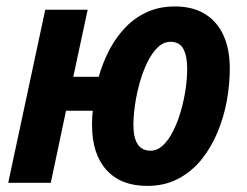

<svg xmlns="http://www.w3.org/2000/svg" viewBox="-20 -576 777 605"><path d="M443.8 9.8Q360.8 9.8 315.4 -40.5Q270 -90.8 270 -182.1Q270 -193.4 270.5 -204.3Q271 -215.3 272.5 -227.1H188L140.1 0H5.9L122.6 -545.4H256.3L210.9 -334H291Q304.2 -379.9 325.4 -420.2Q346.7 -460.4 376.5 -491Q406.2 -521.5 444.8 -538.6Q483.4 -555.7 531.2 -555.7Q586.9 -555.7 625.5 -532.2Q664.1 -508.8 684.1 -464.8Q704.1 -420.9 704.1 -359.4Q704.1 -309.6 694.6 -257.8Q685.1 -206.1 665 -158.2Q645 -110.4 614.3 -72.5Q583.5 -34.7 541 -12.5Q498.5 9.8 443.8 9.8ZM454.6 -101.1Q475.1 -101.1 492.9 -117.4Q510.7 -133.8 524.9 -161.6Q539.1 -189.5 549.1 -223.4Q559.1 -257.3 564.5 -292.7Q569.8 -328.1 569.8 -359.4Q569.8 -398.9 557.9 -421.6Q545.9 -444.3 517.1 -444.3Q495.1 -444.3 476.8 -426.5Q458.5 -408.7 444.3 -379.6Q430.2 -350.6 420.4 -315.9Q410.6 -281.2 405.5 -246.3Q400.4 -211.4 400.4 -182.1Q400.4 -142.1 413.8 -121.6Q427.2 -101.1 454.6 -101.1Z"/></svg>

Font: Open Sans SemiCondensed
Style: Bold Italic
Weight: 700
Width: 4
Italic angle: -12°
Designer: Monotype Design Team
Foundry: Monotype Imaging Inc.
Version: Version 3.003